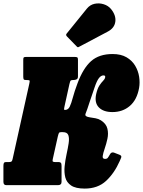

<svg xmlns="http://www.w3.org/2000/svg" viewBox="-55 -1083 836 1123"><path d="M645.5 -141.5Q614 -70 565.5 -25Q517 20 440.5 20Q387.5 20 361 2Q334.5 -16 327 -45.2Q319.5 -74.5 323 -109.8Q326.5 -145 334.2 -180.2Q342 -215.5 346.5 -244.8Q351 -274 344.8 -292Q338.5 -310 313.5 -310H301.5Q292.5 -310 289.8 -305.2Q287 -300.5 283 -284L253.5 -152Q251 -140.5 254.5 -137.8Q258 -135 270 -135H289.5Q296.5 -135 300.8 -130.8Q305 -126.5 305 -112V-19.5Q305 0 284 0H-18Q-35 0 -35 -19.5V-112Q-35 -123 -32.5 -129Q-30 -135 -19.5 -135H-5Q7 -135 11.5 -137.8Q16 -140.5 18.5 -152L116 -591.5Q120 -609 117.8 -612Q115.5 -615 98 -615H96Q86.5 -615 83.8 -619Q81 -623 81 -636V-733Q81 -744.5 84 -747.2Q87 -750 98 -750H382Q393.5 -750 397.2 -747.2Q401 -744.5 401 -733V-636Q401 -623 393 -619Q385 -615 375.5 -615H372.5Q362.5 -615 358.8 -612Q355 -609 351 -591L323 -464Q319.5 -448.5 319.8 -444.2Q320 -440 323.5 -440H325Q343.5 -440 352.8 -459Q362 -478 371.2 -513Q380.5 -548 398.5 -596Q431.5 -684.5 478.2 -725.8Q525 -767 603.5 -767Q652.5 -767 685 -748Q717.5 -729 735.5 -698.8Q753.5 -668.5 758.8 -634Q764 -599.5 758.5 -568.5Q746 -499 704.2 -463.2Q662.5 -427.5 602.5 -427.5Q550 -427.5 523.2 -454.8Q496.5 -482 507.5 -533Q515 -565.5 526.5 -583Q538 -600.5 548 -610.2Q558 -620 560 -630Q563 -642 550 -642Q536 -642 523.5 -626Q511 -610 498 -571Q478.5 -514 469.2 -486.2Q460 -458.5 455.8 -445.8Q451.5 -433 446.5 -421Q441 -408.5 448.8 -403.5Q456.5 -398.5 471.5 -396.5Q486.5 -394.5 504 -391.2Q521.5 -388 535.5 -379Q566.5 -359 573.2 -330.2Q580 -301.5 573.2 -270.8Q566.5 -240 557.2 -213.5Q548 -187 545.8 -170.2Q543.5 -153.5 560 -153.5Q570 -153.5 575 -159.5Q580 -165.5 589.5 -182.5Q593.5 -189.5 600 -191Q606.5 -192.5 612.5 -190L643.5 -178Q658.5 -172.5 653.5 -160.5Q648.5 -148.5 645.5 -141.5ZM594.5 -1030Q624.5 -993 619.5 -956Q614.5 -919 576 -898.5L408 -809.5Q402.5 -806 399.5 -807Q396.5 -808 392.5 -812.5L336 -870.5Q327.5 -879.5 336.5 -888.5L453.5 -1033Q471.5 -1055 498.2 -1060.8Q525 -1066.5 551.5 -1058.2Q578 -1050 594.5 -1030Z"/></svg>

Font: Besley* Condensed Fatface
Style: Italic
Weight: 900
Width: 3
Italic angle: -13°
Designer: Owen Earl
Foundry: indestructible type*
Version: Version 3.000; ttfautohint (v1.8.3)